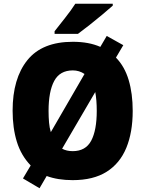

<svg xmlns="http://www.w3.org/2000/svg" viewBox="-20 -947 772 1020"><path d="M685 -358Q685 -244 651 -161.5Q617 -79 546.5 -34.5Q476 10 366 10Q287 10 228 -12L190 53L102 1L143 -68Q92 -121 69.5 -194Q47 -267 47 -359Q47 -530 125.5 -627.5Q204 -725 367 -725Q452 -725 513 -698L547 -756L635 -707L596 -641Q642 -594 663.5 -522Q685 -450 685 -358ZM238 -358Q238 -325 240.5 -296.5Q243 -268 250 -245L429 -554Q401 -573 367 -573Q298 -573 268 -517Q238 -461 238 -358ZM494 -358Q494 -416 486 -458L310 -157Q334 -144 366 -144Q435 -144 464.5 -199.5Q494 -255 494 -358ZM579 -917Q559 -899 525.5 -871Q492 -843 456 -814.5Q420 -786 394 -767H270V-781Q295 -813 327 -853.5Q359 -894 380 -927H579Z"/></svg>

Font: Noto Sans SemiCondensed Black
Style: Regular
Weight: 900
Width: 4
Designer: Monotype Design Team
Foundry: Monotype Imaging Inc.
Version: Version 2.013; ttfautohint (v1.8.4.7-5d5b)